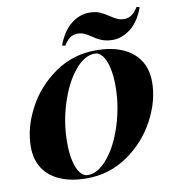

<svg xmlns="http://www.w3.org/2000/svg" viewBox="-101 -1034 1012 1135"><g transform="rotate(-10 405.5 -467.0)"><path d="M34.2 0ZM627 -907.2Q651.4 -891.1 669.2 -883.1Q687 -875 710.9 -875Q734.4 -875 754.2 -888.7Q773.9 -902.3 793 -933.1L811 -928.2Q780.8 -845.7 729.5 -805.4Q678.2 -765.1 621.1 -765.1Q594.7 -765.1 574 -770.8Q553.2 -776.4 538.1 -784.4Q522.9 -792.5 503.4 -805.7Q478.5 -822.3 461.2 -830.1Q443.8 -837.9 419.9 -837.9Q396 -837.9 376.5 -824.2Q356.9 -810.5 337.9 -779.8L319.8 -785.2Q350.6 -867.2 401.6 -907.7Q452.6 -948.2 509.8 -948.2Q547.4 -948.2 572.8 -937.7Q598.1 -927.2 627 -907.2ZM510.7 -722.2Q602.5 -722.2 668.9 -693.8Q735.4 -665.5 771 -611.3Q806.6 -557.1 806.6 -481Q806.6 -368.2 745.4 -252.7Q684.1 -137.2 574.5 -61.5Q464.8 14.2 328.6 14.2Q236.8 14.2 170.4 -14.2Q104 -42.5 68.8 -96.4Q33.7 -150.4 33.7 -226.1Q33.7 -339.4 94.5 -455.1Q155.3 -570.8 264.6 -646.5Q374 -722.2 510.7 -722.2ZM249.5 -212.9Q249.5 -148.9 260.7 -101.6Q272 -54.2 292 -29.1Q312 -3.9 337.4 -3.9Q400.4 -3.9 459 -75.9Q517.6 -147.9 553.5 -262.2Q589.4 -376.5 589.4 -495.1Q589.4 -559.1 578.1 -606.4Q566.9 -653.8 547.1 -679Q527.3 -704.1 501.5 -704.1Q438.5 -704.1 379.9 -632.1Q321.3 -560.1 285.4 -445.8Q249.5 -331.5 249.5 -212.9Z"/></g></svg>

Font: TypoPRO Playfair Display SC
Style: Italic
Weight: 900
Italic angle: -14°
Designer: Claus Eggers Sørensen
Foundry: Claus Eggers Sørensen
Version: Version 1.004;PS 001.004;hotconv 1.0.70;makeotf.lib2.5.58329